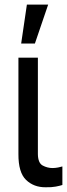

<svg xmlns="http://www.w3.org/2000/svg" viewBox="-20 -792 286 819"><path d="M58.6 -545.9H141.6V-134.8Q142.1 -96.7 162.1 -85.9Q182.1 -75.2 204.1 -75.2Q215.3 -75.2 228 -77.6Q240.7 -80.1 246.1 -82V-2.9Q235.4 0.5 218 3.9Q200.7 7.3 174.8 6.8Q124.5 7.3 91.3 -24.4Q58.1 -56.2 58.6 -134.8ZM70.3 -606.4 94.7 -772.5H185.5L128.9 -606.4Z"/></svg>

Font: Inter Display
Style: Regular
Weight: 400
Designer: Rasmus Andersson
Foundry: rsms
Version: Version 4.000;git-37864ae